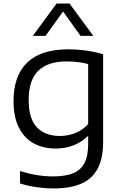

<svg xmlns="http://www.w3.org/2000/svg" viewBox="-20 -828 687 1078"><path d="M92.5 202V132.5Q189.5 162.5 277 162.5Q347 162.5 390.2 144.8Q433.5 127 454.2 87.5Q475 48 475 -17.5V-62H470.5Q438 -29.5 392.5 -11.8Q347 6 292.5 6Q224 6 170.8 -22.2Q117.5 -50.5 86.8 -110.2Q56 -170 56 -260Q56 -403.5 133.2 -477.2Q210.5 -551 361.5 -551Q466 -551 559 -523.5V-31Q559 61 528.5 118.5Q498 176 436.8 203Q375.5 230 280.5 230Q235.5 230 185.8 223Q136 216 92.5 202ZM475 -131.5V-468.5Q421.5 -483 353.5 -483Q247.5 -483 194.2 -430Q141 -377 141 -267.5Q141 -160.5 187.8 -112.5Q234.5 -64.5 315.5 -64.5Q361 -64.5 402.8 -81Q444.5 -97.5 475 -131.5ZM504 -626.5H432.5L334 -763.5L235.5 -626.5H164L297.5 -808H370.5Z"/></svg>

Font: Encode Sans Expanded
Style: Regular
Weight: 400
Width: 7
Designer: Multiple Designers
Foundry: Impallari Type
Version: Version 2.000